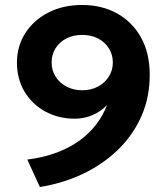

<svg xmlns="http://www.w3.org/2000/svg" viewBox="-20 -735 674 770"><path d="M140 15 89.5 -95Q156 -103.5 208.5 -123.5Q261 -143.5 300.5 -172.5Q340 -201.5 367 -237.5Q394 -273.5 409 -313.5Q385.5 -288.5 351.8 -273.8Q318 -259 280 -259Q214 -259 161.2 -288Q108.5 -317 78.2 -367.8Q48 -418.5 48 -484Q48 -549.5 81.2 -601.8Q114.5 -654 173.5 -684.5Q232.5 -715 309.5 -715Q388.5 -715 449.5 -681.2Q510.5 -647.5 545.5 -584.8Q580.5 -522 580.5 -434.5Q580.5 -344.5 547 -268.8Q513.5 -193 453.2 -134.5Q393 -76 313 -38Q233 0 140 15ZM309.5 -373Q344.5 -373 372.2 -387.5Q400 -402 416.2 -427.2Q432.5 -452.5 432.5 -484Q432.5 -516.5 416.5 -541.5Q400.5 -566.5 373 -580.8Q345.5 -595 309.5 -595Q274 -595 246.2 -580.8Q218.5 -566.5 202.8 -541.5Q187 -516.5 187 -484Q187 -452.5 203.2 -427.2Q219.5 -402 247.2 -387.5Q275 -373 309.5 -373Z"/></svg>

Font: Geologica Roman SemiBold
Style: Regular
Weight: 600
Designer: Sindre Bremnes, Frode Helland
Foundry: Monokrom Skriftforlag AS
Version: Version 1.010;gftools[0.9.28]